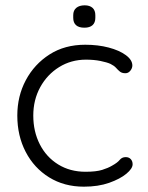

<svg xmlns="http://www.w3.org/2000/svg" viewBox="-20 -691 554 721"><path d="M300 -523Q348 -523 388 -512.5Q428 -502 452.5 -484Q477 -466 477 -445Q477 -435 469.5 -425.5Q462 -416 451 -416Q438 -416 430.5 -422Q423 -428 416 -436Q409 -444 395 -451Q382 -457 357.5 -462Q333 -467 303 -467Q247 -467 202 -439Q157 -411 131 -363.5Q105 -316 105 -257Q105 -197 129.5 -149Q154 -101 198.5 -73.5Q243 -46 301 -46Q341 -46 363.5 -53Q386 -60 401 -69Q421 -80 429.5 -90.5Q438 -101 452 -101Q464 -101 471 -93.5Q478 -86 478 -74Q478 -58 454.5 -38.5Q431 -19 390 -4.5Q349 10 295 10Q221 10 164.5 -25Q108 -60 76.5 -120.5Q45 -181 45 -257Q45 -330 77 -390Q109 -450 166 -486.5Q223 -523 300 -523ZM297 -587Q276 -587 265.5 -596.5Q255 -606 255 -624V-634Q255 -652 266.5 -661.5Q278 -671 298 -671Q317 -671 327.5 -661.5Q338 -652 338 -634V-624Q338 -606 327.5 -596.5Q317 -587 297 -587Z"/></svg>

Font: Quicksand Light
Style: Regular
Weight: 400
Version: Version 3.004